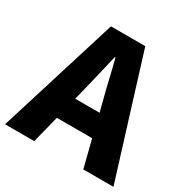

<svg xmlns="http://www.w3.org/2000/svg" viewBox="-176 -890 1012 1037"><g transform="rotate(30 330.0 -372.0)"><path d="M223 -744H437L668 0H480L437 -170H217L174 0H-8ZM251 -309H403L387 -372Q372 -428 357.5 -491Q343 -554 328 -611H324Q310 -552 295.5 -490Q281 -428 267 -372Z"/></g></svg>

Font: Kinto Sans Black
Style: Regular
Weight: 900
Designer: Authors: Ryoko NISHIZUKA  (kana & ideographs); Paul D. Hunt (Latin, Greek & Cyrillic); Wenlong ZHANG  (bopomofo); Sandol
Foundry: Adobe Systems Incorporated, ookami Inc.
Version: Version 0.001